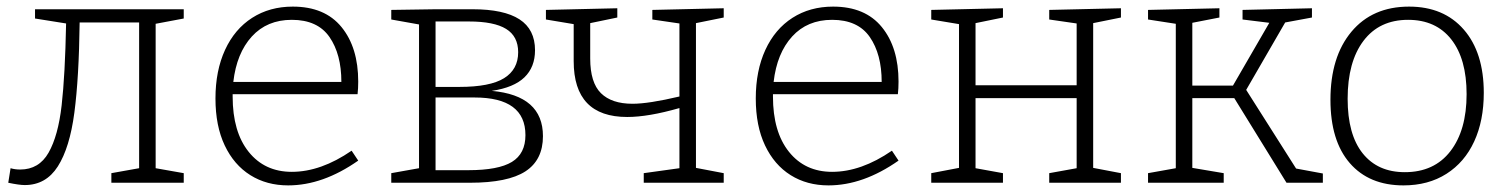

<svg xmlns="http://www.w3.org/2000/svg" viewBox="-20 -553 4565 581"><path d="M536 -497 451 -481V-44L536 -29V0H317V-29L401 -44V-485H221Q219 -318 205 -212Q191 -106 155 -49.5Q119 7 55 7Q38 7 5 0L12 -44Q25 -40 41 -40Q98 -40 127 -91Q156 -142 166.5 -234Q177 -326 180 -482L86 -497V-525H536Z M1044 -97 1064 -67Q957 8 852 8Q787 8 737.5 -23Q688 -54 660 -113Q632 -172 632 -255Q632 -339 661 -402Q690 -465 743 -499Q796 -533 866 -533Q963 -533 1013.5 -471Q1064 -409 1064 -306Q1064 -285 1062 -268H684V-261Q684 -154 732.5 -93.5Q781 -33 863 -33Q951 -33 1044 -97ZM686 -305H1013Q1013 -389 977 -441Q941 -493 863 -493Q788 -493 742 -442.5Q696 -392 686 -305Z M1623 -141Q1623 -69 1570 -34.5Q1517 0 1402 0H1164V-29L1248 -44V-479L1164 -494V-523L1298 -525H1410Q1505 -525 1552 -494.5Q1599 -464 1599 -401Q1599 -350 1567 -319Q1535 -288 1468 -278Q1623 -264 1623 -141ZM1298 -488V-290H1370Q1463 -290 1505.5 -316.5Q1548 -343 1548 -395Q1548 -443 1511.5 -465.5Q1475 -488 1399 -488ZM1397 -38Q1488 -38 1529 -63Q1570 -88 1570 -144Q1570 -258 1416 -258H1298V-38Z M2170 -500 2086 -483V-45L2170 -29V0H1928V-29L2036 -44V-226Q1942 -199 1878 -199Q1716 -199 1716 -368V-480L1632 -494V-523L1848 -528V-500L1766 -483V-376Q1766 -303 1798.5 -271Q1831 -239 1894 -239Q1943 -239 2036 -261V-482L1954 -494V-523L2170 -528Z M2679 -97 2699 -67Q2592 8 2487 8Q2422 8 2372.5 -23Q2323 -54 2295 -113Q2267 -172 2267 -255Q2267 -339 2296 -402Q2325 -465 2378 -499Q2431 -533 2501 -533Q2598 -533 2648.5 -471Q2699 -409 2699 -306Q2699 -285 2697 -268H2319V-261Q2319 -154 2367.5 -93.5Q2416 -33 2498 -33Q2586 -33 2679 -97ZM2321 -305H2648Q2648 -389 2612 -441Q2576 -493 2498 -493Q2423 -493 2377 -442.5Q2331 -392 2321 -305Z M3372 -528V-500L3288 -483V-45L3372 -29V0H3155V-29L3238 -44V-256H2932V-44L3015 -29V0H2798V-29L2882 -45V-480L2798 -494V-523L3015 -528V-500L2932 -483V-295H3238V-482L3155 -494V-523Z M3751 -281 3902 -43 3983 -28V0H3873L3715 -256H3588V-45L3683 -29V0H3454V-29L3538 -44V-481L3454 -494V-523L3670 -528V-500L3588 -484V-294H3711L3821 -484L3740 -494V-523L3950 -528V-500L3869 -485Z M4470 -272Q4470 -188 4441 -125Q4412 -62 4357 -27Q4302 8 4227 8Q4123 8 4064.5 -59.5Q4006 -127 4006 -251Q4006 -381 4069.5 -457Q4133 -533 4244 -533Q4349 -533 4409.5 -463.5Q4470 -394 4470 -272ZM4058 -254Q4058 -146 4103.5 -89Q4149 -32 4231 -32Q4320 -32 4369 -95.5Q4418 -159 4418 -268Q4418 -375 4371.5 -434Q4325 -493 4241 -493Q4154 -493 4106 -429.5Q4058 -366 4058 -254Z"/></svg>

Font: Bitter Pro Light
Style: Regular
Weight: 300
Designer: Sol Matas, and Bitter project Authors
Foundry: Sol Matas
Version: Version 1.010